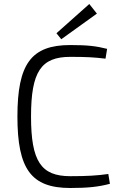

<svg xmlns="http://www.w3.org/2000/svg" viewBox="-20 -927 607 959"><path d="M464 -859 426 -907 262 -761 286 -731ZM521 -58C466 -50 415 -47 331 -47C185 -47 135 -121 135 -345C135 -569 185 -643 331 -643C410 -643 448 -641 507 -634L515 -683C460 -697 416 -702 331 -702C136 -702 67 -608 67 -345C67 -82 136 12 331 12C420 12 473 6 529 -9Z"/></svg>

Font: SnT
Style: Regular
Weight: 300
Designer: Natanael Gama
Version: Version 1.001;PS 001.001;hotconv 1.0.70;makeotf.lib2.5.58329